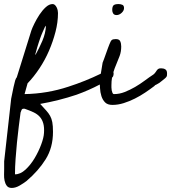

<svg xmlns="http://www.w3.org/2000/svg" viewBox="-34 -511 852 937"><path d="M466.8 -205.1Q468.8 -210 473.6 -222.7Q478.5 -235.4 483.4 -250Q488.3 -264.6 493.2 -277.3Q498 -290 500 -294.9Q505.9 -310.5 511.2 -315.4Q516.6 -320.3 531.2 -320.3Q547.9 -320.3 552.7 -309.6Q557.6 -298.8 557.6 -284.2Q557.6 -258.8 549.8 -237.8Q542 -216.8 533.2 -196.3Q525.4 -178.7 519.5 -159.2Q520.5 -155.3 520.5 -152.3Q520.5 -144.5 517.6 -137.7Q515.6 -135.7 512.7 -131.8Q509.8 -115.2 509.8 -95.7V-84Q509.8 -77.1 511.2 -69.8Q512.7 -62.5 515.1 -57.1Q517.6 -51.8 522.5 -51.8Q548.8 -51.8 574.7 -62Q600.6 -72.3 625 -86.4Q649.4 -100.6 672.4 -117.7Q695.3 -134.8 714.8 -147.5Q720.7 -152.3 724.1 -157.2Q727.5 -162.1 730.5 -166.5Q733.4 -170.9 737.8 -174.3Q742.2 -177.7 752 -177.7Q764.6 -177.7 772.9 -172.4Q781.2 -167 781.2 -153.3Q781.2 -147.5 780.8 -142.6Q780.3 -137.7 776.4 -133.8Q774.4 -130.9 768.1 -126Q761.7 -121.1 755.4 -115.7Q749 -110.4 742.7 -106Q736.3 -101.6 733.4 -100.6Q733.4 -100.6 729 -98.1Q724.6 -95.7 723.6 -95.7L720.7 -92.8Q718.8 -91.8 718.8 -90.8Q698.2 -75.2 674.3 -59.1Q650.4 -43 624 -29.8Q597.7 -16.6 569.8 -7.8Q542 1 514.6 1Q491.2 1 479 -11.2Q466.8 -23.4 460.9 -42Q455.1 -60.5 454.1 -81.1Q453.1 -90.8 453.1 -98.6Q399.4 -70.3 339.8 -48.8Q252 -19.5 162.1 -3.9Q179.7 15.6 191.4 28.3Q203.1 41 210.4 54.2Q217.8 67.4 221.2 85Q224.6 102.5 224.6 132.8Q224.6 209 189 266.1Q153.3 323.2 95.7 372.1Q82 382.8 62 394.5Q42 406.2 23.4 406.2Q6.8 406.2 -1 395.5Q-8.8 384.8 -11.7 370.6Q-14.6 356.4 -14.2 340.8Q-13.7 325.2 -13.7 314.5V304.7Q-13.7 298.8 -13.7 292.5Q-13.7 286.1 -13.7 281.2V276.4L20.5 -29.3Q27.3 -65.4 32.2 -86.4Q37.1 -107.4 40 -118.2Q43.9 -129.9 47.9 -133.8L119.1 -362.3Q123 -374 133.8 -396Q144.5 -418 158.7 -439.5Q172.9 -460.9 189.5 -476.1Q206.1 -491.2 222.7 -491.2Q229.5 -491.2 234.4 -486.3Q239.3 -481.4 242.7 -474.6Q246.1 -467.8 247.6 -460Q249 -452.1 249 -447.3Q249 -402.3 236.8 -355.5Q224.6 -308.6 205.1 -263.2Q185.5 -217.8 158.2 -176.8Q130.9 -135.7 100.6 -104.5L85.9 -51.8Q196.3 -53.7 299.8 -87.9Q381.8 -114.3 458 -151.4ZM66.4 38.1Q62.5 68.4 57.6 106.4Q52.7 144.5 48.8 184.6Q44.9 224.6 42 264.6Q39.1 304.7 39.1 339.8Q65.4 339.8 90.3 316.9Q115.2 293.9 134.8 261.2Q154.3 228.5 167 194.3Q179.7 160.2 180.7 137.7Q182.6 110.4 177.2 91.3Q171.9 72.3 160.2 59.1Q148.4 45.9 129.9 37.1Q111.3 28.3 85.9 19.5H81.1Q74.2 19.5 71.3 25.4Q68.4 31.2 66.4 38.1ZM513.7 -461.9Q513.7 -479.5 520.5 -485.4Q527.3 -491.2 544.9 -491.2Q553.7 -491.2 562.5 -487.8Q571.3 -484.4 571.3 -471.7Q571.3 -459 559.6 -448.2Q547.9 -437.5 535.2 -437.5Q523.4 -437.5 518.6 -444.8Q513.7 -452.1 513.7 -461.9ZM186.5 -380.9Q185.5 -380.9 182.6 -373.5Q179.7 -366.2 175.3 -357.4Q170.9 -348.6 167.5 -338.9Q164.1 -329.1 162.1 -324.2Q159.2 -316.4 155.3 -304.2Q151.4 -292 147.5 -279.3L141.6 -257.8Q138.7 -249 138.7 -248V-242.2Q157.2 -275.4 172.9 -312Q188.5 -348.6 190.4 -385.7Z"/></svg>

Font: Cedarville Cursive
Style: Regular
Weight: 400
Designer: Kimberly Geswein
Foundry: Kimberly Geswein
Version: Version 1.001 2010